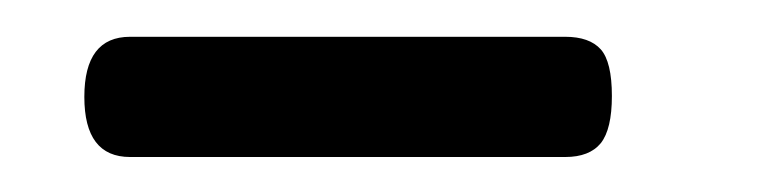

<svg xmlns="http://www.w3.org/2000/svg" viewBox="-20 -626 431 107"><path d="M27 -572Q27 -605.5 52.5 -605.5H295Q308.5 -605.5 314.8 -598.5Q321 -591.5 321 -572.5Q321 -554 314.8 -546.2Q308.5 -538.5 295 -538.5H52.5Q27 -538.5 27 -572Z"/></svg>

Font: Fraunces 72pt S000
Style: Bold
Weight: 700
Version: Version 1.000; ttfautohint (v1.8.3)